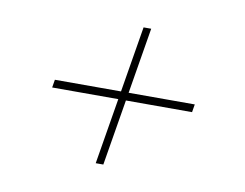

<svg xmlns="http://www.w3.org/2000/svg" viewBox="-54 -562 711 557"><g transform="rotate(10 301.0 -284.0)"><path d="M258.8 -78.1 327.1 -490.2H349.6L281.2 -78.1ZM96.2 -272.5 100.1 -295.9H512.2L508.3 -272.5Z"/></g></svg>

Font: Inter 24pt Thin
Style: Italic
Weight: 250
Italic angle: -9.3988°
Version: Version 4.001;git-66647c0bb